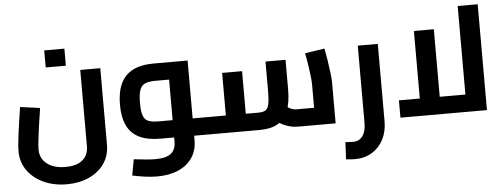

<svg xmlns="http://www.w3.org/2000/svg" viewBox="-57 -868 3355 1277"><g transform="rotate(-5 1620.5 -229.5)"><path d="M341.6 248Q255.4 248 186.8 216.3Q118.2 184.7 79.1 128.8Q40 73 40 2.2Q40 -18.4 43.1 -51.4Q46.2 -84.4 51.5 -124.9Q56.9 -165.5 63.5 -208.3Q70.1 -251 76.1 -291.2L208 -273.1Q197.4 -205.6 189.7 -150.1Q181.9 -94.7 177.8 -56Q173.7 -17.4 173.7 1.4Q173.7 40.6 193.7 70Q213.6 99.4 251.4 115.9Q289.2 132.4 341.6 132.4Q396.6 132.4 430.7 116Q464.7 99.7 480.5 71.8Q496.2 43.9 496.2 8.6V-501.9H629.9V8.6Q629.9 81.3 592.3 135.3Q554.6 189.3 489.6 218.6Q424.6 248 341.6 248ZM268.8 -538.2V-652.2H403.3V-538.2Z M1212.9 0V-115.6H1318.2V0ZM943.4 248.5Q905.8 248.5 865.3 243Q824.9 237.5 779.4 227.9L799 121Q849.4 127.2 884.3 130Q919.2 132.8 943.4 132.8Q1015 132.8 1047.1 106.9Q1079.2 80.9 1079.2 29.3V-409.6L1112.3 -386.3H986.8Q946.4 -386.3 921.2 -376.5Q895.9 -366.7 884.3 -337.1Q872.7 -307.6 872.7 -248.1Q872.7 -190.9 883.4 -162.5Q894 -134.1 919.1 -124.9Q944.1 -115.6 986.8 -115.6H1079.2V0H986.8Q901.7 0 846.7 -26.9Q791.7 -53.8 765.4 -108.9Q739 -164 739 -248.1Q739 -332.2 765.4 -388.8Q791.7 -445.5 846.7 -473.7Q901.7 -501.9 986.8 -501.9H1212.9V28.7Q1212.9 97.2 1179.6 146.7Q1146.3 196.2 1085.9 222.3Q1025.5 248.5 943.4 248.5ZM1318.2 0V-115.6Q1323.8 -115.6 1327.6 -111.6Q1331.4 -107.6 1333.6 -100Q1335.8 -92.5 1337 -82Q1338.2 -71.5 1338.2 -58.1Q1338.2 -44.8 1337 -34Q1335.8 -23.2 1333.6 -15.6Q1331.4 -8.1 1327.6 -4Q1323.8 0 1318.2 0Z M1905.8 0Q1864.6 0 1824.4 -15.7Q1784.3 -31.3 1750.1 -62.4L1832 -147.4Q1851.6 -131.1 1869.4 -123.4Q1887.2 -115.6 1905.8 -115.6H2093.4L2023.7 -52.7V-274.9Q2023.7 -291 2020.2 -323.5Q2016.7 -355.9 2010.4 -397.6Q2004.1 -439.3 1995.4 -482L2126.8 -501.9Q2133.8 -466.1 2140.6 -421.8Q2147.4 -377.5 2152.4 -337.8Q2157.4 -298.2 2157.4 -274.9V0ZM1318 0V-115.6H1463.6L1434.5 -85V-400H1567.6V0ZM1567.6 0V-115.6H1649.3Q1681.4 -115.6 1698.1 -125.1Q1714.8 -134.5 1721.6 -164.3Q1728.4 -194.1 1728.4 -253.3V-450H1862.2V-253.3Q1862.2 -163.8 1839.4 -107.7Q1816.6 -51.6 1769.9 -25.8Q1723.3 0 1649.3 0ZM1318 0Q1312.4 0 1308.6 -4Q1304.8 -8.1 1302.6 -15.6Q1300.4 -23.2 1299.2 -34Q1298 -44.8 1298 -58.1Q1298 -76 1299.9 -88.7Q1301.8 -101.3 1306.3 -108.5Q1310.8 -115.6 1318 -115.6Z M2264.6 248.5Q2252.4 248.5 2237.1 247.2Q2221.9 245.9 2205.6 244.5L2211.1 130.4Q2227 131 2241.3 131.9Q2255.6 132.8 2263.1 132.8Q2302.5 132.8 2325.7 102.1Q2349 71.4 2349 14.9V-501.9H2482.7V14.9Q2482.7 83.1 2455.2 136.1Q2427.7 189.1 2378.7 218.8Q2329.7 248.5 2264.6 248.5Z M2590 0V-115.6H3098.1L3033.9 -50.4V-706.7H3167.6V0ZM2729.4 -115.6V-566.6H2862.5V-115.6Z"/></g></svg>

Font: Cairo
Style: Regular
Weight: 400
Designer: Mohamed Gaber, Accademia di Belle Arti di Urbino
Foundry: Kief Type Foundry, Accademia di Belle Arti di Urbino
Version: Version 3.120